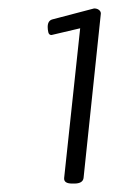

<svg xmlns="http://www.w3.org/2000/svg" viewBox="-20 -783 320 455"><path d="M151 -348Q131 -348 132 -361L170 -716L102 -700Q96 -700 94.5 -706.5Q93 -713 93 -719Q93 -734 104 -737L203 -763Q210 -763 214.5 -759.5Q219 -756 219 -751L178 -361Q176 -348 156 -348Z"/></svg>

Font: Asap Condensed Condensed Light
Style: Italic
Weight: 300
Width: 3
Italic angle: -6°
Designer: Pablo Cosgaya
Foundry: Omnibus-Type
Version: Version 3.001; ttfautohint (v1.8.4.7-5d5b)